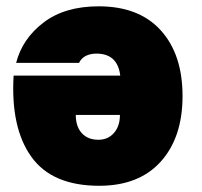

<svg xmlns="http://www.w3.org/2000/svg" viewBox="-20 -580 636 605"><path d="M358.9 -341.8Q350.6 -411.1 283.7 -411.1Q265.6 -411.1 251.2 -404.3Q236.8 -397.5 229 -381.8H30.8Q50.3 -458 117.2 -509Q184.1 -560.1 291 -560.1Q418 -560.1 486.6 -484.4Q555.2 -408.7 555.2 -277.3Q555.2 -147 486.6 -70.8Q418 5.4 292.5 5.4Q144 5.4 78.6 -86.2Q13.2 -177.7 22.9 -341.8ZM357.9 -217.8H218.8Q218.8 -181.2 237.8 -160.4Q256.8 -139.6 290 -139.6Q320.3 -139.6 339.1 -161.1Q357.9 -182.6 357.9 -217.8Z"/></svg>

Font: Estedad-FD Black
Style: Regular
Weight: 900
Designer: Amin Abedi
Version: Version 7.3